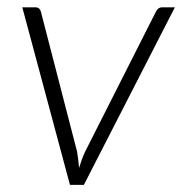

<svg xmlns="http://www.w3.org/2000/svg" viewBox="-20 -518 510 538"><path d="M470 -497.5 215 0H176L42.5 -497.5H79Q86 -497.5 89.8 -493.8Q93.5 -490 94.5 -485.5L196 -93Q198 -81.5 199.2 -70.2Q200.5 -59 201.5 -47.5Q205 -59 209 -70Q213 -81 218.5 -93L417 -485.5Q419.5 -491 424 -494.2Q428.5 -497.5 434.5 -497.5Z"/></svg>

Font: Lato 2
Style: Italic
Weight: 300
Italic angle: -7°
Designer: Lukasz Dziedzic with Adam Twardoch and Botio Nikoltchev
Foundry: tyPoland Lukasz Dziedzic
Version: Version 2.015; 2015-08-06; http://www.latofonts.com/